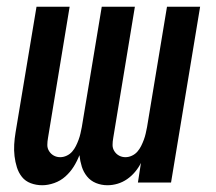

<svg xmlns="http://www.w3.org/2000/svg" viewBox="-20 -540 640 568"><path d="M105 8Q87 8 71 2Q55 -4 45 -16.5Q35 -29 30 -45Q25 -61 23 -78Q21 -95 22 -112.5Q23 -130 26 -148L88 -520H186L122 -132Q120 -121 120 -111Q120 -101 125.5 -92.5Q131 -84 139.5 -79.5Q148 -75 158 -75Q168 -75 177.5 -79.5Q187 -84 193.5 -91.5Q200 -99 204.5 -108Q209 -117 212.5 -126.5Q216 -136 218 -145Q220 -154 222 -164L281 -520H379L315 -132Q313 -121 313 -111Q313 -101 318.5 -92.5Q324 -84 332.5 -79.5Q341 -75 351 -75Q361 -75 370.5 -79.5Q380 -84 386.5 -91.5Q393 -99 397.5 -108Q402 -117 405.5 -126.5Q409 -136 411 -145Q413 -154 415 -164L474 -520H572L486 0H388L397 -58Q390 -44 379.5 -31.5Q369 -19 356 -10Q343 -1 328 3.5Q313 8 298 8Q280 8 264 1.5Q248 -5 237.5 -18Q227 -31 222 -47Q217 -63 215 -81Q208 -63 198 -47Q188 -31 173.5 -18Q159 -5 140.5 1.5Q122 8 105 8Z"/></svg>

Font: Iosevka SmBd Ex Obl
Style: Regular
Weight: 600
Width: 7
Italic angle: -9°
Monospace: yes
Designer: Belleve Invis
Foundry: Belleve Invis
Version: Version 32.5.0; ttfautohint (v1.8.4)